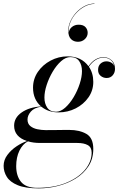

<svg xmlns="http://www.w3.org/2000/svg" viewBox="-65 -781 670 1061"><path d="M419.5 -599.7Q419.5 -579.7 404.1 -564.9Q388.7 -550.1 365.9 -550.1Q342.3 -550.1 327.3 -565.1Q312.3 -580.1 312.3 -611.7Q312.3 -638.5 324.7 -665.1Q337.1 -691.7 357.7 -713.5Q378.3 -735.3 404.1 -748.3Q429.9 -761.3 457.1 -761.3V-759.3Q430.7 -759.3 404.3 -745.7Q377.9 -732.1 356.7 -709.3Q335.5 -686.5 323.9 -658.3Q312.3 -630.1 315.1 -600.9Q317.5 -620.1 332.9 -632.3Q348.3 -644.5 369.5 -644.5Q395.1 -644.5 407.3 -631.3Q419.5 -618.1 419.5 -599.7ZM259 -160Q202 -160 163.5 -191.5Q124 -186 105.5 -164.5Q87 -143 87 -120.5Q87 -97 102.8 -84.2Q118.5 -71.5 141.8 -66.8Q165 -62 187 -62Q204.5 -62 230 -62.2Q255.5 -62.5 279.8 -62.8Q304 -63 318 -63Q374.5 -63 412.5 -41Q450.5 -19 450.5 42Q450.5 96.5 423.8 137.5Q397 178.5 352.8 205.8Q308.5 233 255.5 246.5Q202.5 260 150 260Q76 260 33.2 242.5Q-9.5 225 -27.2 196.5Q-45 168 -45 135.5Q-45 103 -24.2 75.2Q-3.5 47.5 26.5 27.5Q56.5 7.5 84.5 -1.5Q13 -25 13 -86.5Q13 -130.5 54.5 -159.5Q96 -188.5 162 -193Q141 -210.5 129.2 -236.8Q117.5 -263 117.5 -296.5Q117.5 -344.5 144.2 -383.8Q171 -423 214.8 -446.2Q258.5 -469.5 309 -469.5Q384 -469.5 424 -415Q459.5 -465 507 -465Q532.5 -465 551.5 -448.5Q570.5 -432 570.5 -400Q570.5 -379.5 557.8 -364.8Q545 -350 524.5 -350Q505.5 -350 491.2 -361.8Q477 -373.5 477 -394.5Q477 -417.5 491 -429.8Q505 -442 523 -442Q537 -442 548.8 -435.5Q560.5 -429 566 -417Q561 -439.5 544.8 -451Q528.5 -462.5 507 -462.5Q461.5 -462.5 426 -412.5Q450.5 -377 450.5 -328.5Q450.5 -281 423.8 -242.8Q397 -204.5 353.5 -182.2Q310 -160 259 -160ZM244.5 -163.5Q270 -163.5 295.5 -186.2Q321 -209 342 -244.2Q363 -279.5 375.5 -318Q388 -356.5 388 -388Q388 -421 372.5 -443.2Q357 -465.5 324 -465.5Q298 -465.5 272.5 -442.8Q247 -420 226.2 -385Q205.5 -350 193 -311.8Q180.5 -273.5 180.5 -242Q180.5 -209 196 -186.2Q211.5 -163.5 244.5 -163.5ZM24.5 137Q24.5 191.5 51.5 224.2Q78.5 257 141 257Q233 257 300.5 229.2Q368 201.5 404.8 157Q441.5 112.5 441.5 62.5Q441.5 33 420.2 21Q399 9 362 9H156.5Q119 9 89.5 0Q60 15 42.2 51.8Q24.5 88.5 24.5 137Z"/></svg>

Font: Bodoni* 72pt
Style: Italic
Weight: 400
Italic angle: -13°
Version: Version 2.3